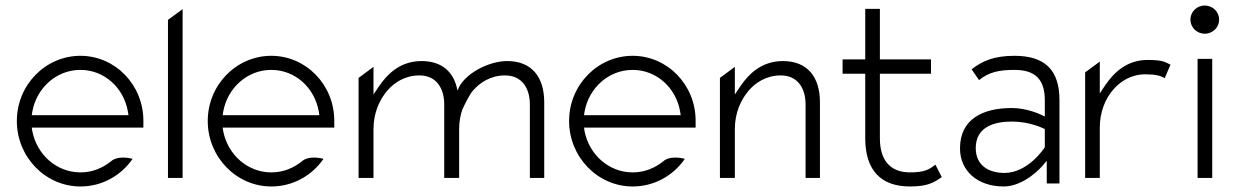

<svg xmlns="http://www.w3.org/2000/svg" viewBox="-20 -664 4472 695"><path d="M41 -226C41 -95 145 11 271 11C349 11 418 -28 460 -89C441 -94 404 -99 383 -81C352 -56 315 -40 271 -40C186 -40 114 -103 97 -189L95 -202H499V-227C499 -357 397 -462 271 -462C145 -462 41 -357 41 -226ZM95 -247 97 -260C113 -347 185 -411 271 -411C357 -411 428 -347 443 -260L445 -247Z M588 -20H641V-631L588 -592Z M732 -226C732 -95 836 11 962 11C1040 11 1109 -28 1151 -89C1132 -94 1095 -99 1074 -81C1043 -56 1006 -40 962 -40C877 -40 805 -103 788 -189L786 -202H1190V-227C1190 -357 1088 -462 962 -462C836 -462 732 -357 732 -226ZM786 -247 788 -260C804 -347 876 -411 962 -411C1048 -411 1119 -347 1134 -260L1136 -247Z M1278 -20H1332V-197C1332 -256 1354 -303 1382 -336C1407 -365 1446 -391 1498 -391C1560 -391 1588 -344 1588 -286V-20H1642V-197C1642 -222 1646 -245 1653 -266C1661 -284 1680 -323 1692 -336C1717 -365 1756 -391 1808 -391C1870 -391 1898 -344 1898 -286V-20H1950V-294C1950 -385 1905 -443 1816 -443C1748 -443 1657 -396 1636 -336C1624 -403 1580 -443 1506 -443C1432 -443 1384 -400 1350 -349L1332 -322V-422L1278 -382Z M2040 -226C2040 -95 2144 11 2270 11C2348 11 2417 -28 2459 -89C2440 -94 2403 -99 2382 -81C2351 -56 2314 -40 2270 -40C2185 -40 2113 -103 2096 -189L2094 -202H2498V-227C2498 -357 2396 -462 2270 -462C2144 -462 2040 -357 2040 -226ZM2094 -247 2096 -260C2112 -347 2184 -411 2270 -411C2356 -411 2427 -347 2442 -260L2444 -247Z M2586 -20H2640V-197C2640 -256 2662 -303 2690 -336C2715 -365 2754 -391 2806 -391C2868 -391 2896 -344 2896 -286V-20H2948V-294C2948 -385 2903 -443 2814 -443C2740 -443 2692 -400 2658 -349L2640 -322V-422L2586 -382Z M3030 -397H3112V-158C3114 -47 3169 11 3274 11C3336 11 3359 -2 3389 -23L3366 -68C3344 -51 3328 -40 3274 -40C3200 -40 3165 -87 3165 -163V-397H3350V-449H3165V-632H3112V-449H3030Z M3455 -127C3455 -44 3520 11 3613 11C3689 11 3752 -62 3752 -62L3769 -82V0H3815V-302C3815 -412 3761 -462 3652 -462C3578 -462 3535 -443 3497 -413L3524 -374C3559 -403 3597 -411 3652 -411C3725 -411 3762 -379 3762 -301V-242L3748 -249C3748 -249 3698 -273 3643 -273C3536 -273 3455 -232 3455 -127ZM3512 -128C3512 -205 3579 -224 3643 -224C3708 -224 3755 -200 3762 -197V-131C3761 -129 3702 -38 3616 -38C3559 -38 3512 -65 3512 -128Z M3908 -20H3961V-201C3961 -259 3981 -307 4010 -340C4035 -369 4074 -395 4126 -395C4163 -395 4181 -390 4196 -381L4217 -430C4195 -441 4185 -447 4134 -447C4061 -447 4013 -404 3979 -353L3961 -326V-441L3908 -402Z M4289 -593C4289 -565 4312 -542 4341 -542C4370 -542 4393 -565 4393 -593C4393 -621 4370 -644 4341 -644C4312 -644 4289 -621 4289 -593ZM4315 -20H4368V-451H4315Z"/></svg>

Font: Charger Sport
Style: ExLit
Weight: 200
Designer: Jasper
Foundry: Cannot Into Space Fonts
Version: Version 1.1